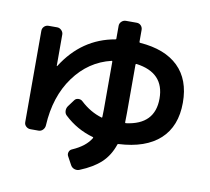

<svg xmlns="http://www.w3.org/2000/svg" viewBox="-92 -910 1183 1084"><g transform="rotate(10 500.0 -368.5)"><path d="M644.5 -577.1Q639.6 -577.1 639.6 -572.3V-293Q639.6 -257.8 638.7 -241.2Q638.7 -237.3 643.6 -237.3Q806.6 -257.8 806.6 -406.7Q806.6 -555.7 644.5 -577.1ZM119.1 -110.4Q104.5 -110.4 93.8 -120.1Q83 -129.9 83 -144.5V-668Q83 -682.6 93.3 -692.9Q103.5 -703.1 119.1 -703.1H168Q181.6 -703.1 192.4 -692.4Q203.1 -681.6 203.1 -668V-488.3Q203.1 -487.3 204.1 -487.3Q206.1 -487.3 206.1 -488.3Q315.4 -661.1 503.9 -693.4Q507.8 -693.4 507.8 -698.2V-771.5Q507.8 -786.1 518.6 -796.4Q529.3 -806.6 543.9 -806.6H605.5Q620.1 -806.6 629.9 -796.4Q639.6 -786.1 639.6 -771.5V-703.1Q639.6 -698.2 644.5 -698.2Q788.1 -687.5 864.3 -613.3Q940.4 -539.1 940.4 -407.2Q940.4 -271.5 858.9 -196.8Q777.3 -122.1 623 -114.3Q618.2 -114.3 617.2 -110.4Q595.7 -45.9 551.3 -4.4Q506.8 37.1 431.6 67.4Q418 73.2 402.8 68.4Q387.7 63.5 379.9 48.8L355.5 3.9Q348.6 -7.8 353 -21Q357.4 -34.2 370.1 -39.1Q446.3 -72.3 475.6 -123Q477.5 -126 473.6 -127.9Q378.9 -154.3 307.6 -221.7Q296.9 -231.4 296.4 -247.6Q295.9 -263.7 305.7 -276.4L334 -314.5Q341.8 -325.2 356.4 -325.7Q371.1 -326.2 380.9 -316.4Q436.5 -264.6 502.9 -245.1Q504.9 -244.1 505.9 -245.6Q506.8 -247.1 506.8 -250Q507.8 -263.7 507.8 -293V-566.4Q507.8 -568.4 506.3 -569.8Q504.9 -571.3 503.9 -570.3Q375 -540 292.5 -426.8Q210 -313.5 201.2 -146.5Q200.2 -131.8 189.9 -121.1Q179.7 -110.4 165 -110.4Z"/></g></svg>

Font: Rounded-L Mgen+ 1m bold
Style: Bold
Weight: 700
Designer: [Source Han Sans]
Ryoko NISHIZUKA  (kana & ideographs); Paul D. Hunt (Latin, Greek & Cyrillic); Wenlong ZHANG  (bopomofo
Version: Version 1.059.20150602